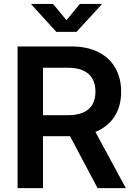

<svg xmlns="http://www.w3.org/2000/svg" viewBox="-20 -966 690 986"><path d="M70.3 0V-727.5H345.2Q427.7 -727.5 485.1 -698.5Q542.5 -669.4 572.3 -616.9Q602.1 -564.5 602.1 -494.6Q602.1 -424.8 571.8 -373.5Q541.5 -322.3 483.4 -294.4Q425.3 -266.6 341.8 -266.6H146.5V-374.5H328.6Q377 -374.5 408.2 -388.7Q439.5 -402.8 454.8 -429.7Q470.2 -456.5 470.2 -494.6Q470.2 -533.7 454.8 -561.3Q439.5 -588.9 408 -603.5Q376.5 -618.2 328.1 -618.2H200.7V0ZM481 0 306.2 -329.6H447.8L626 0ZM252.4 -945.8 321.3 -862.3 390.1 -945.8H502V-942.9L372.6 -802.2H269.5L141.1 -942.9V-945.8Z"/></svg>

Font: Inter 18pt SemiBold
Style: Regular
Weight: 600
Designer: Rasmus Andersson
Foundry: rsms
Version: Version 4.001;git-66647c0bb